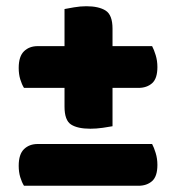

<svg xmlns="http://www.w3.org/2000/svg" viewBox="-20 -596 565 616"><path d="M341 -448H468Q474 -437 479.5 -419Q485 -401 485 -381Q485 -344 468 -329Q451 -314 424 -314H341V-191Q331 -189 310 -186Q289 -183 270 -183Q229 -183 208 -196.5Q187 -210 187 -254V-314H57Q50 -325 45 -341.5Q40 -358 40 -378Q40 -415 57 -431.5Q74 -448 101 -448H187V-567Q197 -569 217.5 -572.5Q238 -576 257 -576Q297 -576 319 -562Q341 -548 341 -504ZM57 0Q50 -11 45 -27.5Q40 -44 40 -64Q40 -101 57 -117.5Q74 -134 101 -134H468Q474 -123 479.5 -105Q485 -87 485 -67Q485 -30 468 -15Q451 0 424 0Z"/></svg>

Font: Baloo Paaji 2 ExtraBold
Style: Regular
Weight: 800
Designer: Shuchita Grover, Noopur Datye and Ek Type
Foundry: Ek Type
Version: Version 1.640;hotconv 1.0.111;makeotfexe 2.5.65597; ttfautoh